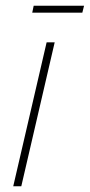

<svg xmlns="http://www.w3.org/2000/svg" viewBox="-20 -647 312 667"><path d="M272 -627 266 -603H92L97 -627ZM170 -500 54 0H26L142 -500Z"/></svg>

Font: Work Sans ExtraLight
Style: Italic
Weight: 200
Italic angle: -13°
Designer: Wei Huang
Foundry: Wei Huang
Version: Version 2.012; ttfautohint (v1.8.3)